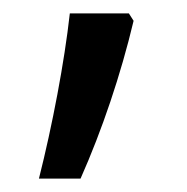

<svg xmlns="http://www.w3.org/2000/svg" viewBox="-20 -135 279 286"><path d="M172 -115H84C76 -43 58 52 38 131H100C132 59 160 -24 179 -104Z"/></svg>

Font: Noto Sans Arabic UI Cn
Style: Regular
Weight: 400
Width: 3
Designer: Monotype Design Team, Nadine Chahine and Nizar Qandah
Foundry: Monotype Imaging Inc.
Version: Version 2.010